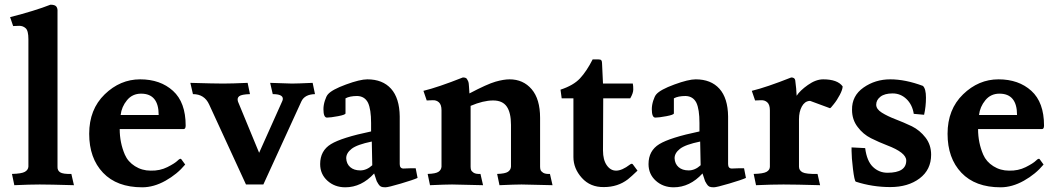

<svg xmlns="http://www.w3.org/2000/svg" viewBox="-20 -786 4498 818"><path d="M225 -737V-76Q224 -60 236 -52Q248 -44 284 -45L295 3Q190 0 149 0Q108 0 41 3L31 -45Q72 -46 86 -54Q100 -62 101 -76V-619Q101 -656 89 -666Q78 -676 62 -676Q46 -676 36 -675L23 -713Q129 -740 195 -766Q214 -766 220 -758Q226 -750 225 -737Z M656 -296Q656 -387 581 -387Q544 -387 521 -359Q498 -331 494 -296ZM762 -236H490Q490 -178 512 -127Q525 -97 555 -78Q585 -59 622 -59Q661 -58 693 -74Q725 -90 737 -102Q749 -114 753 -107L769 -85Q735 -44 685 -16Q635 12 586 12Q478 12 419 -50Q360 -112 360 -216Q360 -320 426 -384Q492 -448 577 -448Q663 -448 717 -399Q771 -350 771 -251Q771 -236 762 -236Z M1131 -433 1224 -430Q1245 -430 1312 -433L1322 -385Q1278 -384 1264 -354L1102 0H1028L871 -341Q851 -385 802 -385L791 -433Q895 -430 931 -430Q967 -430 1035 -433L1045 -385Q1009 -384 999 -376Q989 -368 994 -353L1084 -135L1182 -354Q1185 -360 1185 -365Q1185 -385 1142 -385Z M1751 -69 1759 -28Q1742 -20 1688 -4Q1634 12 1622 12Q1609 12 1603 9Q1597 6 1592 -2Q1587 -10 1585 -14Q1583 -18 1579 -32Q1575 -44 1574 -47Q1520 12 1451 12Q1406 12 1375 -16Q1344 -44 1344 -87Q1344 -144 1390 -172Q1436 -200 1561 -226V-262Q1561 -320 1548 -348Q1534 -376 1502 -377Q1470 -377 1452 -367V-303Q1452 -297 1420 -291Q1388 -285 1373 -285Q1358 -285 1358 -321Q1358 -338 1364 -357Q1370 -376 1377 -384Q1394 -404 1454 -426Q1514 -448 1545 -448Q1610 -448 1646 -408Q1682 -368 1683 -290V-87Q1683 -68 1699 -68L1726 -69ZM1455 -112Q1456 -88 1472 -74Q1488 -60 1515 -60Q1542 -60 1566 -82L1564 -183Q1501 -170 1478 -152Q1455 -134 1455 -112Z M1980 -388Q2056 -428 2091 -438Q2126 -448 2151 -448Q2209 -448 2245 -406Q2281 -364 2281 -284V-76Q2281 -68 2283 -62Q2285 -56 2294 -50Q2304 -44 2323 -45L2334 3Q2229 0 2202 0Q2175 0 2108 3L2098 -45Q2132 -46 2144 -54Q2156 -62 2157 -76V-254Q2157 -306 2139 -332Q2121 -358 2081 -358Q2039 -358 1985 -335V-76Q1985 -68 1987 -62Q1989 -56 1998 -50Q2008 -44 2027 -45L2038 3Q1933 0 1906 0Q1879 0 1812 3L1802 -45Q1836 -46 1848 -54Q1860 -62 1861 -76V-316Q1861 -340 1850 -350Q1839 -360 1823 -359Q1807 -359 1798 -358L1784 -399Q1846 -414 1952 -456Q1965 -456 1969 -450Q1973 -444 1974 -441Q1976 -437 1977 -430Q1978 -423 1978 -418Q1978 -413 1979 -403Q1980 -393 1980 -388Z M2605 -59Q2630 -59 2664 -85Q2672 -91 2676 -86L2696 -59Q2670 -34 2655 -22Q2612 11 2553 11Q2495 12 2459 -28Q2423 -68 2423 -117V-367H2373L2368 -404Q2423 -422 2451 -452Q2479 -482 2505 -533H2529Q2539 -533 2542 -529Q2545 -525 2545 -515L2549 -430H2676Q2678 -421 2678 -405Q2678 -389 2665 -367H2550L2549 -145Q2549 -105 2565 -82Q2581 -59 2605 -59Z M3150 -69 3158 -28Q3141 -20 3087 -4Q3033 12 3021 12Q3008 12 3002 9Q2996 6 2991 -2Q2986 -10 2984 -14Q2982 -18 2978 -32Q2974 -44 2973 -47Q2919 12 2850 12Q2805 12 2774 -16Q2743 -44 2743 -87Q2743 -144 2789 -172Q2835 -200 2960 -226V-262Q2960 -320 2947 -348Q2933 -376 2901 -377Q2869 -377 2851 -367V-303Q2851 -297 2819 -291Q2787 -285 2772 -285Q2757 -285 2757 -321Q2757 -338 2763 -357Q2769 -376 2776 -384Q2793 -404 2853 -426Q2913 -448 2944 -448Q3009 -448 3045 -408Q3081 -368 3082 -290V-87Q3082 -68 3098 -68L3125 -69ZM2854 -112Q2855 -88 2871 -74Q2887 -60 2914 -60Q2941 -60 2965 -82L2963 -183Q2900 -170 2877 -152Q2854 -134 2854 -112Z M3487 -448Q3548 -448 3570 -418Q3570 -405 3558 -382Q3546 -359 3532 -342Q3519 -325 3516 -325L3432 -356H3428Q3408 -354 3396 -332Q3384 -310 3384 -278V-76Q3384 -60 3399 -52Q3414 -44 3463 -45L3474 3Q3368 0 3318 0Q3268 0 3201 3L3191 -45Q3232 -46 3246 -54Q3260 -62 3260 -76V-316Q3260 -340 3249 -350Q3238 -360 3222 -359Q3206 -359 3197 -358L3183 -399Q3245 -414 3351 -456Q3366 -456 3368 -444Q3370 -432 3372 -409Q3374 -386 3374 -378Q3388 -400 3422 -424Q3456 -448 3487 -448Z M3761 -50Q3841 -50 3841 -102Q3841 -136 3759 -167Q3725 -180 3691 -197Q3657 -214 3634 -245Q3610 -276 3610 -318Q3609 -378 3659 -413Q3709 -448 3773 -448Q3837 -448 3912 -420Q3925 -408 3925 -370Q3925 -332 3917 -297L3873 -301Q3867 -340 3842 -364Q3817 -388 3783 -388Q3749 -388 3731 -374Q3713 -360 3713 -340Q3713 -321 3737 -306Q3761 -291 3795 -278Q3829 -265 3865 -248Q3899 -231 3923 -200Q3947 -169 3947 -127Q3947 -63 3898 -26Q3849 11 3773 11Q3697 11 3626 -12Q3620 -16 3614 -66Q3608 -116 3608 -143V-158L3666 -155Q3673 -100 3699 -75Q3725 -50 3761 -50Z M4313 -296Q4313 -387 4238 -387Q4201 -387 4178 -359Q4155 -331 4151 -296ZM4419 -236H4147Q4147 -178 4169 -127Q4182 -97 4212 -78Q4242 -59 4279 -59Q4318 -58 4350 -74Q4382 -90 4394 -102Q4406 -114 4410 -107L4426 -85Q4392 -44 4342 -16Q4292 12 4243 12Q4135 12 4076 -50Q4017 -112 4017 -216Q4017 -320 4083 -384Q4149 -448 4234 -448Q4320 -448 4374 -399Q4428 -350 4428 -251Q4428 -236 4419 -236Z"/></svg>

Font: Lusitana
Style: Bold
Weight: 700
Designer: Ana Paula Megda
Foundry: Ana Paula Megda
Version: Version 1.001; ttfautohint (v1.4.1)